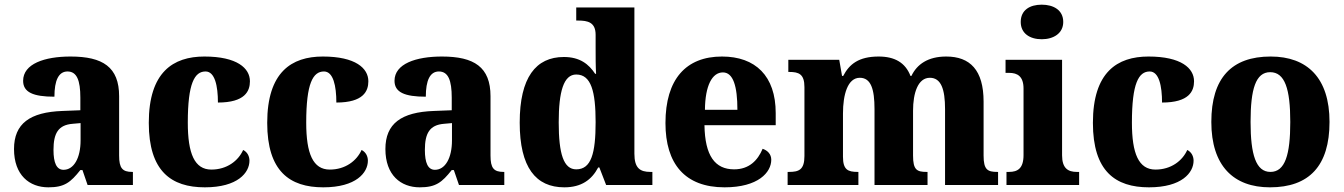

<svg xmlns="http://www.w3.org/2000/svg" viewBox="-20 -792 5753 822"><path d="M187 10C256 10 282 -11 324 -64H333L355 0H549V-56H546C504 -56 490 -72 490 -126V-380C490 -505 420 -550 282 -550C171 -550 79 -519 79 -446C79 -397 122 -378 213 -378C213 -448 231 -486 269 -486C309 -486 324 -448 324 -374V-320L248 -317C108 -312 40 -263 40 -154C40 -42 106 10 187 10ZM252 -65C222 -65 209 -95 209 -150C209 -221 229 -257 291 -262L325 -265V-191C325 -115 296 -65 252 -65Z M857 10C998 10 1048 -53 1048 -104C1048 -123 1039 -141 1021 -150C1000 -103 951 -66 885 -66C813 -66 784 -134 784 -267C784 -436 813 -486 860 -486C900 -486 913 -424 913 -353C1029 -353 1050 -402 1050 -444C1050 -500 995 -550 855 -550C721 -550 617 -483 617 -266C617 -59 713 10 857 10Z M1364 10C1505 10 1555 -53 1555 -104C1555 -123 1546 -141 1528 -150C1507 -103 1458 -66 1392 -66C1320 -66 1291 -134 1291 -267C1291 -436 1320 -486 1367 -486C1407 -486 1420 -424 1420 -353C1536 -353 1557 -402 1557 -444C1557 -500 1502 -550 1362 -550C1228 -550 1124 -483 1124 -266C1124 -59 1220 10 1364 10Z M1777 10C1846 10 1872 -11 1914 -64H1923L1945 0H2139V-56H2136C2094 -56 2080 -72 2080 -126V-380C2080 -505 2010 -550 1872 -550C1761 -550 1669 -519 1669 -446C1669 -397 1712 -378 1803 -378C1803 -448 1821 -486 1859 -486C1899 -486 1914 -448 1914 -374V-320L1838 -317C1698 -312 1630 -263 1630 -154C1630 -42 1696 10 1777 10ZM1842 -65C1812 -65 1799 -95 1799 -150C1799 -221 1819 -257 1881 -262L1915 -265V-191C1915 -115 1886 -65 1842 -65Z M2396 10C2469 10 2513 -22 2541 -75H2546L2575 0H2773V-56H2765C2720 -56 2696 -72 2696 -134V-760H2447V-704H2455C2496 -704 2530 -697 2530 -643V-588C2530 -550 2530 -506 2532 -476H2528C2501 -517 2463 -548 2394 -548C2274 -548 2205 -460 2205 -267C2205 -75 2274 10 2396 10ZM2447 -67C2393 -67 2372 -133 2372 -268C2372 -400 2393 -473 2447 -473C2511 -473 2530 -400 2530 -269C2530 -135 2511 -67 2447 -67Z M3082 10C3226 10 3282 -54 3282 -108C3282 -132 3266 -148 3245 -155C3224 -105 3187 -67 3123 -67C3041 -67 2998 -125 2996 -256H3301V-308C3301 -467 3214 -550 3071 -550C2917 -550 2829 -453 2829 -265C2829 -91 2912 10 3082 10ZM3137 -322H2998C2999 -426 3029 -482 3075 -482C3119 -482 3137 -423 3137 -322Z M3352 0H3655V-56H3652C3610 -56 3589 -65 3589 -121V-306C3589 -387 3609 -459 3661 -459C3709 -459 3724 -410 3724 -325V0H3951V-56H3947C3905 -56 3889 -65 3889 -126V-318C3889 -394 3910 -459 3961 -459C4009 -459 4026 -410 4026 -325V0H4253V-56H4250C4208 -56 4191 -65 4191 -126V-357C4191 -492 4133 -550 4031 -550C3953 -550 3906 -517 3882 -467H3878C3856 -524 3810 -550 3742 -550C3656 -550 3616 -517 3590 -467H3585L3573 -536H3355V-484H3359C3400 -484 3424 -475 3424 -419V-124C3424 -65 3400 -56 3358 -56H3352Z M4440 -624C4490 -624 4532 -649 4532 -698C4532 -749 4490 -772 4440 -772C4389 -772 4350 -749 4350 -698C4350 -649 4389 -624 4440 -624ZM4289 0H4600V-56H4590C4553 -56 4527 -71 4527 -127V-536H4285V-480H4301C4336 -480 4362 -465 4362 -413V-128C4362 -71 4337 -56 4300 -56H4289Z M4899 10C5040 10 5090 -53 5090 -104C5090 -123 5081 -141 5063 -150C5042 -103 4993 -66 4927 -66C4855 -66 4826 -134 4826 -267C4826 -436 4855 -486 4902 -486C4942 -486 4955 -424 4955 -353C5071 -353 5092 -402 5092 -444C5092 -500 5037 -550 4897 -550C4763 -550 4659 -483 4659 -266C4659 -59 4755 10 4899 10Z M5417 10C5585 10 5672 -82 5672 -270C5672 -458 5577 -550 5420 -550C5253 -550 5166 -458 5166 -270C5166 -82 5261 10 5417 10ZM5419 -56C5357 -56 5334 -130 5334 -270C5334 -411 5356 -483 5418 -483C5481 -483 5504 -411 5504 -270C5504 -130 5482 -56 5419 -56Z"/></svg>

Font: Noto Serif Lao SemiCondensed ExtraBold
Style: Regular
Weight: 800
Width: 4
Designer: Monotype Design Team
Foundry: Monotype Imaging Inc.
Version: Version 2.003